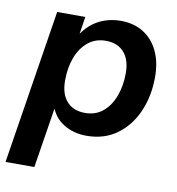

<svg xmlns="http://www.w3.org/2000/svg" viewBox="-80 -569 757 820"><g transform="rotate(10 299.0 -159.5)"><path d="M-2 180 104 -489H226L212 -397H204Q222 -429 248 -452Q274 -475 307.5 -487Q341 -499 379 -499Q435 -499 476.5 -473.5Q518 -448 541 -400.5Q564 -353 564 -288Q564 -205 534.5 -137.5Q505 -70 450 -30Q395 10 318 10Q262 10 218.5 -17Q175 -44 158 -97H167L123 180ZM295 -85Q341 -85 372.5 -111Q404 -137 421 -182Q438 -227 438 -282Q438 -341 409.5 -372.5Q381 -404 331 -404Q286 -404 254 -378Q222 -352 205 -307.5Q188 -263 188 -207Q188 -148 216.5 -116.5Q245 -85 295 -85Z"/></g></svg>

Font: Nunito Sans 12pt ExtraLight 12pt
Style: Bold Italic
Weight: 700
Italic angle: -9°
Version: Version 3.101;gftools[0.9.27]